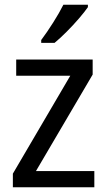

<svg xmlns="http://www.w3.org/2000/svg" viewBox="-20 -786 449 806"><path d="M376 0H34V-57L275 -468H48V-536H369V-473L131 -68H376ZM349 -756Q336 -737 311.5 -708.5Q287 -680 259 -652Q231 -624 209 -606H153V-618Q177 -650 203 -691Q229 -732 246 -766H349Z"/></svg>

Font: Noto Sans Hebrew SemiCondensed
Style: Regular
Weight: 400
Width: 4
Designer: Monotype Design Team
Foundry: Monotype Imaging Inc.
Version: Version 2.004; ttfautohint (v1.8.4.7-5d5b)